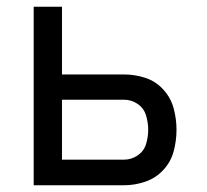

<svg xmlns="http://www.w3.org/2000/svg" viewBox="-20 -550 616 570"><path d="M80 0H348Q380 0 411 -10.5Q442 -21 464.5 -45Q487 -69 495.5 -100.5Q504 -132 504 -165Q504 -197 495.5 -228.5Q487 -260 464.5 -284.5Q442 -309 411 -319Q380 -329 348 -329H164V-530H80ZM164 -76V-254H348Q370 -254 388.5 -241.5Q407 -229 413.5 -207.5Q420 -186 420 -165Q420 -143 413.5 -122Q407 -101 388.5 -88.5Q370 -76 348 -76Z"/></svg>

Font: Iosevka SS01 Extended
Style: Regular
Weight: 400
Width: 7
Monospace: yes
Designer: Belleve Invis
Foundry: Belleve Invis
Version: Version 3.4.7; ttfautohint (v1.8.3)